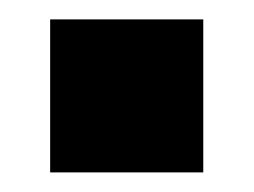

<svg xmlns="http://www.w3.org/2000/svg" viewBox="-20 -176 259 196"><path d="M187.5 0H31.2V-156.2H187.5Z"/></svg>

Font: Signwood
Style: Regular
Weight: 400
Designer: GGBotNet
Foundry: GGBotNet
Version: 0.95